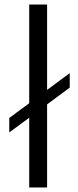

<svg xmlns="http://www.w3.org/2000/svg" viewBox="-20 -828 345 848"><path d="M21 -307 109 -372V-808H188V-431L288 -505V-441L188 -367V0H109V-308L21 -243Z"/></svg>

Font: Encode Sans Condensed
Style: Regular
Weight: 400
Designer: Pablo Impallari, Andres Torresi
Foundry: Pablo Impallari, Andres Torresi
Version: Version 1.000; ttfautohint (v1.00) -l 8 -r 50 -G 200 -x 14 -